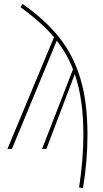

<svg xmlns="http://www.w3.org/2000/svg" viewBox="-20 -761 526 981"><path d="M427 -74Q427 62 404 200L384 197Q406 55 406 -74Q406 -256 362 -382L217 0H195L353 -407Q323 -485 270 -553L41 0H18L256 -571Q193 -646 85 -724L95 -741Q211 -660 283.5 -568.5Q356 -477 391.5 -357Q427 -237 427 -74Z"/></svg>

Font: Fira Sans Extra Condensed Thin
Style: Regular
Weight: 250
Width: 1
Designer: Carrois Corporate & Edenspiekermann AG
Foundry: Carrois Corporate GbR & Edenspiekermann AG
Version: Version 4.203